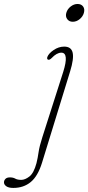

<svg xmlns="http://www.w3.org/2000/svg" viewBox="-138 -692 444 966"><path d="M228 -582.5Q210 -582.5 200.2 -595.8Q190.5 -609 195.5 -627Q201 -646.5 217.5 -659.2Q234 -672 252 -672Q271 -672 280.2 -659.2Q289.5 -646.5 284 -627Q279 -609 263 -595.8Q247 -582.5 228 -582.5ZM215 -333.5 73.5 126.5Q52.5 194.5 16.5 224Q-19.5 253.5 -71 253.5Q-94.5 253.5 -106.2 245.2Q-118 237 -118 225.5Q-118 216 -110.8 208.2Q-103.5 200.5 -88 200.5Q-72 200.5 -61 206.8Q-50 213 -31 213Q-12 213 10 196Q32 179 45.5 129Q52 103 56.2 73.2Q60.5 43.5 75 -1.5L180 -330Q210.5 -427 170.5 -427Q147.5 -427 122 -400Q112 -390 105 -391.5Q97 -393 100 -405Q107 -423.5 132.2 -440.5Q157.5 -457.5 185 -457.5Q220.5 -457.5 227.5 -427.2Q234.5 -397 215 -333.5Z"/></svg>

Font: Fraunces 9pt S050 Thin
Style: Italic
Weight: 100
Italic angle: -16°
Version: Version 1.000; ttfautohint (v1.8.3)